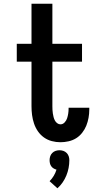

<svg xmlns="http://www.w3.org/2000/svg" viewBox="-20 -755 540 1030"><path d="M304 8Q281 8 258 2Q235 -4 216 -17.5Q197 -31 183.5 -50.5Q170 -70 162.5 -92.5Q155 -115 152 -138Q149 -161 149 -185V-424H70V-520H149V-735H261V-520H420V-424H261V-185Q261 -175 261.5 -165.5Q262 -156 263.5 -146Q265 -136 267.5 -126.5Q270 -117 274.5 -108.5Q279 -100 287 -94Q295 -88 304 -88Q317 -88 326.5 -98Q336 -108 340 -120.5Q344 -133 346 -146Q348 -159 348 -173V-177H459V-167Q459 -145 455 -123Q451 -101 443 -81Q435 -61 421 -43Q407 -25 388.5 -13.5Q370 -2 348 3Q326 8 304 8ZM288 255 246 217Q259 204 268.5 188Q278 172 283 155Q275 153 267.5 148.5Q260 144 255 137Q250 130 248 121.5Q246 113 246 104Q246 93 249.5 83Q253 73 260.5 65.5Q268 58 278 54.5Q288 51 299 51Q310 51 320 54.5Q330 58 337.5 65.5Q345 73 348.5 83Q352 93 352 104Q352 125 348 146Q344 167 336 186.5Q328 206 316 223.5Q304 241 288 255Z"/></svg>

Font: Iosevka Curly Slab
Style: Bold
Weight: 700
Monospace: yes
Designer: Belleve Invis
Foundry: Belleve Invis
Version: Version 22.1.2; ttfautohint (v1.8.4)